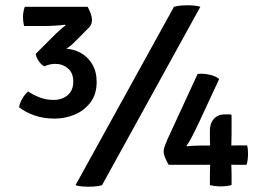

<svg xmlns="http://www.w3.org/2000/svg" viewBox="-20 -709 1019 735"><path d="M260.5 -396.5Q260.5 -430 240 -447.2Q219.5 -464.5 192 -464.5Q181.5 -464.5 170.8 -462.2Q160 -460 150.5 -455Q139 -460 129.2 -473.8Q119.5 -487.5 116.5 -502.5Q142 -511 172 -516.8Q202 -522.5 226.5 -522.5Q259.5 -522.5 287.8 -507.2Q316 -492 333 -463.5Q350 -435 350 -395.5Q350 -348 326.2 -316.8Q302.5 -285.5 265.8 -270.2Q229 -255 189 -255Q146 -255 111 -267.5Q76 -280 53 -298.5Q56 -316 65.8 -332.2Q75.5 -348.5 87.5 -359Q107.5 -345.5 132 -336Q156.5 -326.5 185 -326.5Q218 -326.5 239.2 -344.8Q260.5 -363 260.5 -396.5ZM261.5 -544Q245 -528 218 -512Q191 -496 165 -486.5L116.5 -502.5L194 -580Q201.5 -587 211.8 -596.2Q222 -605.5 231 -611.5L229 -614.5Q216.5 -612.5 192.8 -611Q169 -609.5 152.5 -609.5H72Q70 -619 69 -627.5Q68 -636 68 -642.5Q68 -651.5 69.5 -662.2Q71 -673 75 -683H315.5Q321.5 -672 326.8 -658.2Q332 -644.5 332 -632.5Q332 -622 327.5 -613.2Q323 -604.5 313 -596ZM646 -683Q659 -687 679.2 -688.2Q699.5 -689.5 718.8 -688Q738 -686.5 747 -683L370.5 0Q358 4 337.5 5.2Q317 6.5 297.8 5Q278.5 3.5 269 0ZM626 -78Q618.5 -90 612.5 -104.5Q606.5 -119 606.5 -130Q606.5 -138.5 611.8 -152.8Q617 -167 621 -175.5L736.5 -426Q756.5 -428.5 781.2 -423.2Q806 -418 819 -406.5L743.5 -244Q738 -232 729.5 -214.5Q721 -197 712 -180Q703 -163 694 -151L695 -149Q707.5 -150.5 721 -151Q734.5 -151.5 746.5 -151.8Q758.5 -152 765 -152H866Q873 -152 881.8 -152.2Q890.5 -152.5 897.5 -152.5H926Q928 -145.5 928.8 -136.2Q929.5 -127 929.5 -119Q929.5 -109 928 -97.2Q926.5 -85.5 923.5 -78H896Q890 -78 880.8 -78.2Q871.5 -78.5 865.5 -78.5H784.5Q777 -78.5 765.5 -78.2Q754 -78 745 -78ZM783.5 -43.5Q783.5 -52.5 784 -61.8Q784.5 -71 784.5 -78.5V-143Q784.5 -148 784 -159.2Q783.5 -170.5 783.5 -176V-209Q783.5 -237 798.8 -254Q814 -271 839 -271H863.5L866.5 -268V-196.5Q866.5 -186.5 866 -174Q865.5 -161.5 865.5 -152V-78.5Q865.5 -71 866 -61.8Q866.5 -52.5 866.5 -43.5V-0.5Q857.5 2 846.5 3.2Q835.5 4.5 825.5 4.5Q815 4.5 803.8 3.2Q792.5 2 783.5 -0.5Z"/></svg>

Font: Signika Light
Style: Regular
Weight: 400
Version: Version 2.003;gftools[0.9.32]